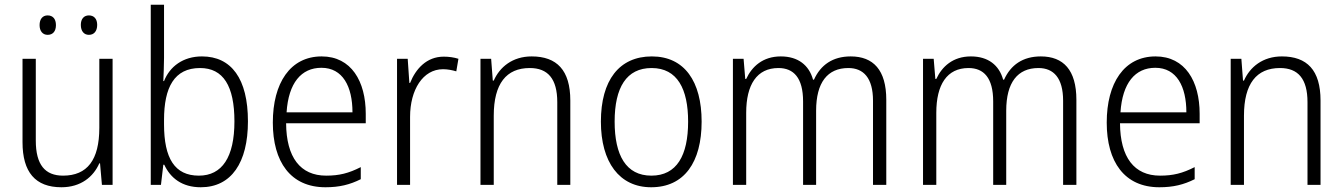

<svg xmlns="http://www.w3.org/2000/svg" viewBox="-20 -780 5668 810"><path d="M147 -674C147 -649 160 -633 181 -633C203 -633 216 -648 216 -674C216 -700 203 -715 181 -715C160 -715 147 -700 147 -674ZM321 -675C321 -649 334 -633 355 -633C377 -633 390 -649 390 -675C390 -700 377 -715 355 -715C334 -715 321 -700 321 -675ZM455 -532H399V-241C399 -105 348 -39 246 -39C170 -39 131 -85 131 -187V-532H75V-180C75 -54 129 10 239 10C321 10 374 -34 399 -91H402L410 0H455Z M672 -536V-760H616V0H659L669 -85H673C699 -29 748 10 827 10C956 10 1026 -94 1026 -268C1026 -448 956 -542 832 -542C752 -542 696 -499 672 -438H669C670 -464 672 -504 672 -536ZM824 -493C922 -493 969 -417 969 -268C969 -117 917 -39 819 -39C717 -39 672 -112 672 -256V-274C672 -411 715 -493 824 -493Z M1337 -542C1204 -542 1131 -429 1131 -263C1131 -97 1206 10 1353 10C1412 10 1456 -1 1502 -24V-75C1451 -49 1411 -39 1356 -39C1247 -39 1188 -116 1187 -260H1523V-300C1523 -437 1462 -542 1337 -542ZM1336 -494C1426 -494 1467 -415 1467 -306H1189C1197 -430 1251 -494 1336 -494Z M1852 -541C1780 -541 1734 -490 1710 -430H1707L1700 -532H1655V0H1710V-287C1710 -401 1764 -488 1849 -488C1869 -488 1888 -484 1905 -479L1914 -532C1895 -538 1874 -541 1852 -541Z M2223 -542C2142 -542 2088 -497 2063 -440H2059L2052 -532H2007V0H2063V-292C2063 -427 2116 -493 2215 -493C2291 -493 2331 -448 2331 -349V0H2386V-356C2386 -484 2329 -542 2223 -542Z M2940 -267C2940 -436 2868 -542 2730 -542C2592 -542 2515 -441 2515 -267C2515 -96 2593 10 2727 10C2867 10 2940 -96 2940 -267ZM2573 -267C2573 -411 2623 -493 2729 -493C2838 -493 2883 -404 2883 -267C2883 -124 2835 -39 2728 -39C2621 -39 2573 -125 2573 -267Z M3569 -542C3493 -542 3442 -506 3414 -444H3410C3393 -505 3347 -542 3274 -542C3198 -542 3152 -499 3128 -447H3124L3117 -532H3072V0H3128V-304C3128 -423 3173 -493 3264 -493C3328 -493 3368 -452 3368 -352V0H3423V-313C3423 -432 3471 -493 3559 -493C3623 -493 3663 -451 3663 -355V0H3719V-359C3719 -485 3664 -542 3569 -542Z M4371 -542C4295 -542 4244 -506 4216 -444H4212C4195 -505 4149 -542 4076 -542C4000 -542 3954 -499 3930 -447H3926L3919 -532H3874V0H3930V-304C3930 -423 3975 -493 4066 -493C4130 -493 4170 -452 4170 -352V0H4225V-313C4225 -432 4273 -493 4361 -493C4425 -493 4465 -451 4465 -355V0H4521V-359C4521 -485 4466 -542 4371 -542Z M4855 -542C4722 -542 4649 -429 4649 -263C4649 -97 4724 10 4871 10C4930 10 4974 -1 5020 -24V-75C4969 -49 4929 -39 4874 -39C4765 -39 4706 -116 4705 -260H5041V-300C5041 -437 4980 -542 4855 -542ZM4854 -494C4944 -494 4985 -415 4985 -306H4707C4715 -430 4769 -494 4854 -494Z M5388 -542C5307 -542 5253 -497 5228 -440H5224L5217 -532H5172V0H5228V-292C5228 -427 5281 -493 5380 -493C5456 -493 5496 -448 5496 -349V0H5551V-356C5551 -484 5494 -542 5388 -542Z"/></svg>

Font: Noto Sans Telugu SemiCondensed Light
Style: Regular
Weight: 300
Width: 4
Designer: Jelle Bosma - Monotype Design Team
Foundry: Monotype Imaging Inc.
Version: Version 2.005